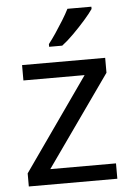

<svg xmlns="http://www.w3.org/2000/svg" viewBox="-54 -807 578 847"><g transform="rotate(-5 235.0 -383.0)"><path d="M431 0H39V-58L327 -468H56V-536H424V-470L140 -68H431ZM383 -756Q371 -738 346 -709.5Q321 -681 292.5 -652.5Q264 -624 240 -606H182V-618Q197 -637 214.5 -663Q232 -689 249 -716.5Q266 -744 277 -766H383Z"/></g></svg>

Font: Noto Sans Old Permic
Style: Regular
Weight: 400
Designer: Monotype Design Team
Foundry: Monotype Imaging Inc.
Version: Version 2.001; ttfautohint (v1.8.4.7-5d5b)